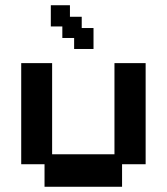

<svg xmlns="http://www.w3.org/2000/svg" viewBox="-20 -702 637 733"><path d="M150 11V-75H61V-461H179V-113H417V-461H536V-75H446V11ZM263 -515V-557H218V-601H174V-682H247V-638H292V-595H337V-515Z"/></svg>

Font: Pixelify Sans SemiBold
Style: Regular
Weight: 600
Designer: Stefie Justprince
Foundry: Typecalism Foundryline
Version: Version 1.000